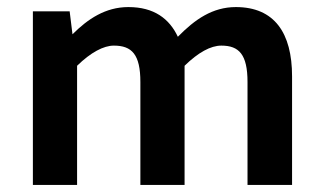

<svg xmlns="http://www.w3.org/2000/svg" viewBox="-20 -523 913 543"><path d="M198 0V-337C237 -375 273 -394 302 -394C353 -394 377 -369 377 -291V0H502V-337C541 -375 576 -394 606 -394C656 -394 680 -369 680 -291V0H806V-307C806 -430 756 -503 647 -503C581 -503 531 -468 483 -419C459 -470 416 -503 343 -503C278 -503 228 -469 185 -426L177 -491H73V0Z"/></svg>

Font: Falling Sky
Style: Med
Weight: 500
Designer: Paul D. Hunt
Foundry: Adobe Systems Incorporated
Version: Version 1.02